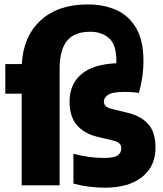

<svg xmlns="http://www.w3.org/2000/svg" viewBox="-20 -838 736 868"><path d="M4 -414.5V-548.5H78.5Q85.5 -674 164 -746Q242.5 -818 376.5 -818Q449 -818 505.8 -792.8Q562.5 -767.5 595.5 -711.2Q628.5 -655 628.5 -562Q628.5 -524 622.8 -487.2Q617 -450.5 608 -418Q593.5 -420.5 577 -421.5Q560.5 -422.5 544 -422.5Q487 -422.5 468.2 -409Q449.5 -395.5 449.5 -379Q449.5 -355 482 -346.5L557.5 -328Q618.5 -313 650.8 -276.2Q683 -239.5 683 -170Q683 -86 622.2 -37.8Q561.5 10.5 454.5 10.5Q419.5 10.5 383 6Q346.5 1.5 312 -8V-143Q379 -124 452.5 -124Q496 -124 512 -135.5Q528 -147 528 -166.5Q528 -181.5 520 -189.2Q512 -197 496 -201.5L420.5 -219.5Q360.5 -234 327.5 -272.5Q294.5 -311 294.5 -379.5Q294.5 -456.5 347.2 -502Q400 -547.5 505.5 -552Q506 -557.5 506 -563.5Q506 -637 472.5 -665.8Q439 -694.5 388 -694.5Q316.5 -694.5 283 -653.5Q249.5 -612.5 249.5 -524.5V0H78V-414.5Z"/></svg>

Font: Encode Sans Condensed Condensed ExtraBold
Style: Regular
Weight: 800
Width: 3
Designer: Multiple Designers
Foundry: Impallari Type
Version: Version 3.000; ttfautohint (v1.8.3) -l 8 -r 50 -G 200 -x 14 